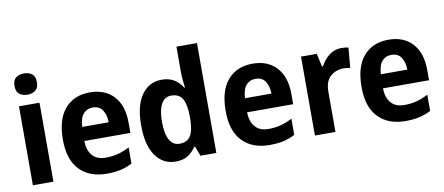

<svg xmlns="http://www.w3.org/2000/svg" viewBox="-68 -1029 3027 1308"><g transform="rotate(-10 1445.5 -375.5)"><path d="M142 -761Q176 -761 197.5 -744Q219 -727 219 -687Q219 -648 197 -631Q175 -614 142 -614Q108 -614 86 -631Q64 -648 64 -687Q64 -727 85.5 -744Q107 -761 142 -761ZM212 -546V0H70V-546Z M561 -556Q666 -556 726 -490.5Q786 -425 786 -308V-236H467Q469 -170 500.5 -134.5Q532 -99 592 -99Q637 -99 676 -109Q715 -119 757 -141V-29Q719 -9 677.5 0.5Q636 10 581 10Q461 10 393 -61Q325 -132 325 -269Q325 -411 388.5 -483.5Q452 -556 561 -556ZM562 -451Q523 -451 498 -423Q473 -395 470 -333H653Q652 -386 630 -418.5Q608 -451 562 -451Z M1057 10Q970 10 918.5 -63Q867 -136 867 -273Q867 -411 919 -483.5Q971 -556 1058 -556Q1108 -556 1143.5 -534.5Q1179 -513 1201 -476H1206Q1203 -498 1200 -525.5Q1197 -553 1197 -580V-760H1339V0H1229L1204 -67H1197Q1175 -32 1142 -11Q1109 10 1057 10ZM1104 -105Q1157 -105 1180 -142Q1203 -179 1204 -256V-277Q1204 -357 1181.5 -397.5Q1159 -438 1103 -438Q1058 -438 1034.5 -395.5Q1011 -353 1011 -272Q1011 -189 1035 -147Q1059 -105 1104 -105Z M1687 -556Q1792 -556 1852 -490.5Q1912 -425 1912 -308V-236H1593Q1595 -170 1626.5 -134.5Q1658 -99 1718 -99Q1763 -99 1802 -109Q1841 -119 1883 -141V-29Q1845 -9 1803.5 0.5Q1762 10 1707 10Q1587 10 1519 -61Q1451 -132 1451 -269Q1451 -411 1514.5 -483.5Q1578 -556 1687 -556ZM1688 -451Q1649 -451 1624 -423Q1599 -395 1596 -333H1779Q1778 -386 1756 -418.5Q1734 -451 1688 -451Z M2301 -556Q2326 -556 2350 -551L2338 -412Q2330 -414 2317.5 -415.5Q2305 -417 2293 -417Q2240 -417 2201.5 -384Q2163 -351 2163 -278V0H2021V-546H2130L2150 -455H2157Q2178 -496 2215 -526Q2252 -556 2301 -556Z M2627 -556Q2732 -556 2792 -490.5Q2852 -425 2852 -308V-236H2533Q2535 -170 2566.5 -134.5Q2598 -99 2658 -99Q2703 -99 2742 -109Q2781 -119 2823 -141V-29Q2785 -9 2743.5 0.5Q2702 10 2647 10Q2527 10 2459 -61Q2391 -132 2391 -269Q2391 -411 2454.5 -483.5Q2518 -556 2627 -556ZM2628 -451Q2589 -451 2564 -423Q2539 -395 2536 -333H2719Q2718 -386 2696 -418.5Q2674 -451 2628 -451Z"/></g></svg>

Font: Noto Sans Devanagari UI SemiCondensed
Style: Bold
Weight: 700
Width: 4
Designer: Jelle Bosma - Monotype Design Team
Foundry: Monotype Imaging Inc.
Version: Version 2.004; ttfautohint (v1.8.4.7-5d5b)